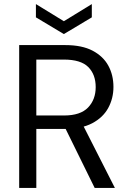

<svg xmlns="http://www.w3.org/2000/svg" viewBox="-20 -921 634 941"><path d="M74 0V-700H300Q382 -700 434 -672.5Q486 -645 511 -599Q536 -553 536 -495Q536 -439 510.5 -392Q485 -345 432 -317Q379 -289 296 -289H158V0ZM444 0 290 -313H384L543 0ZM158 -355H294Q374 -355 411.5 -394Q449 -433 449 -494Q449 -556 412.5 -592.5Q376 -629 293 -629H158ZM293 -754 156 -836V-901L293 -817L430 -901V-836Z"/></svg>

Font: DVN - DM Sans
Style: Regular
Weight: 400
Designer: Colophon Foundry, Jonny Pinhorn
Foundry: Colophon Foundry
Version: Version 4.004;gftools[0.9.30]